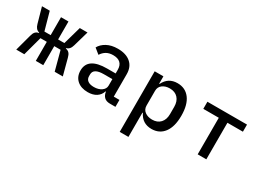

<svg xmlns="http://www.w3.org/2000/svg" viewBox="-38 -1147 2636 1965"><g transform="rotate(30 1280.0 -164.0)"><path d="M276 -225H201L140 0H45L97 -192Q105 -225 120 -242Q135 -259 161 -263V-268Q138 -274 124 -290Q110 -306 102 -335L51 -516H143L202 -304H276V-516H364V-304H438L498 -516H589L537 -335Q529 -306 515 -290Q501 -274 479 -268V-263Q505 -259 520.5 -242Q536 -225 544 -192L595 0H499L439 -225H364V0H276Z M1055 -86H1050Q1035 -39 995 -13.5Q955 12 895 12Q815 12 768 -30Q721 -72 721 -144Q721 -297 947 -297H1048V-340Q1048 -393 1019 -420Q990 -447 934 -447Q887 -447 854.5 -428Q822 -409 800 -374L737 -425Q761 -470 814 -499Q867 -528 943 -528Q1040 -528 1095 -480.5Q1150 -433 1150 -347V-82H1217V0H1152Q1108 0 1084 -23Q1060 -46 1055 -86ZM923 -65Q977 -65 1012.5 -90Q1048 -115 1048 -153V-230H948Q826 -230 826 -158V-137Q826 -102 851.5 -83.5Q877 -65 923 -65Z M1383 -516H1486V-429H1491Q1539 -528 1648 -528Q1741 -528 1794 -458Q1847 -388 1847 -258Q1847 -128 1794 -58Q1741 12 1648 12Q1539 12 1491 -87H1486V200H1383ZM1606 -74Q1668 -74 1703 -112Q1738 -150 1738 -215V-301Q1738 -366 1703 -404Q1668 -442 1606 -442Q1555 -442 1520.5 -416.5Q1486 -391 1486 -345V-171Q1486 -125 1520.5 -99.5Q1555 -74 1606 -74Z M2189 -432H2006V-516H2474V-432H2291V0H2189Z"/></g></svg>

Font: Writer Medium
Style: Regular
Weight: 500
Monospace: yes
Designer: Mike Abbink, Paul van der Laan, Pieter van Rosmalen
Foundry: Bold Monday
Version: Version 2.001 2020